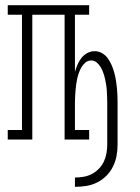

<svg xmlns="http://www.w3.org/2000/svg" viewBox="-20 -540 540 743"><path d="M270 183V147Q287 147 304 144Q321 141 336 133Q351 125 363 112.5Q375 100 382 85Q389 70 392 53Q395 36 395 19V-139Q395 -151 394.5 -163Q394 -175 393.5 -187Q393 -199 391 -211Q389 -223 386.5 -234.5Q384 -246 380 -257.5Q376 -269 370 -279.5Q364 -290 354.5 -298Q345 -306 333 -306Q320 -306 310.5 -298Q301 -290 295 -279.5Q289 -269 285 -257.5Q281 -246 278.5 -234.5Q276 -223 274.5 -211Q273 -199 272 -187Q271 -175 270.5 -163Q270 -151 270 -139V-37H325V0H230V-483H105V0H10V-37H65V-483H10V-520H325V-483H270V-262Q274 -276 280 -290Q286 -304 295 -315.5Q304 -327 317.5 -334.5Q331 -342 346 -342Q361 -342 374.5 -334.5Q388 -327 397 -314.5Q406 -302 412 -288Q418 -274 422 -259.5Q426 -245 428.5 -230Q431 -215 432.5 -200Q434 -185 434.5 -169.5Q435 -154 435 -139V19Q435 42 431 63.5Q427 85 417 105Q407 125 391.5 140.5Q376 156 356 166Q336 176 314 179.5Q292 183 270 183Z"/></svg>

Font: Iosevka Curly Slab Extralight
Style: Regular
Weight: 200
Monospace: yes
Designer: Belleve Invis
Foundry: Belleve Invis
Version: Version 22.1.2; ttfautohint (v1.8.4)